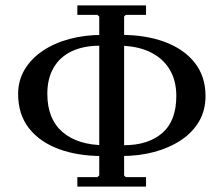

<svg xmlns="http://www.w3.org/2000/svg" viewBox="-20 -690 827 710"><path d="M266 0V-35H340L347 -41V-629L340 -635H266V-670H520V-635H445L439 -629V-41L445 -35H520V0ZM359 -113Q267 -113 197 -139Q127 -165 87 -216Q47 -267 47 -343Q47 -392 71 -432.5Q95 -473 138 -502Q181 -531 237.5 -546Q294 -561 359 -561L349 -521Q289 -521 245.5 -500.5Q202 -480 178.5 -440Q155 -400 155 -343Q155 -250 211.5 -201.5Q268 -153 369 -153ZM428 -113 438 -153Q528 -153 580 -198Q632 -243 632 -335Q632 -393 606.5 -434.5Q581 -476 533 -498.5Q485 -521 418 -521L428 -561Q520 -561 590.5 -534.5Q661 -508 700.5 -457.5Q740 -407 740 -335Q740 -282 716 -241Q692 -200 649 -171.5Q606 -143 550 -128Q494 -113 428 -113Z"/></svg>

Font: Brygada 1918 Medium
Style: Regular
Weight: 500
Designer: Mateusz Machalski | Borys Kosmynka | Przemek Hoffer
Foundry: NIEPODLEGLA 2018
Version: Version 3.006